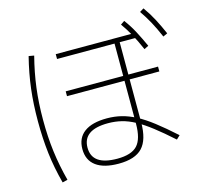

<svg xmlns="http://www.w3.org/2000/svg" viewBox="-125 -993 1250 1187"><g transform="rotate(-15 500.0 -400.0)"><path d="M498 33Q403 33 353 -4Q303 -41 303 -112Q303 -183 353 -220Q403 -257 498 -257Q547 -257 591 -246Q635 -235 681 -211Q727 -187 781.5 -145Q836 -103 906 -40L883 -18Q816 -78 763.5 -118.5Q711 -159 667.5 -182.5Q624 -206 583 -216Q542 -226 497 -226Q336 -226 336 -112Q336 1 497 1Q588 1 626 -40Q664 -81 664 -178V-691H296V-722H805V-691H697V-177Q697 -67 650 -17Q603 33 498 33ZM296 -453V-484H887V-453ZM834 -610Q809 -668 785 -711.5Q761 -755 733 -794L758 -811Q790 -768 814 -722.5Q838 -677 862 -624ZM967 -655Q942 -713 918.5 -756Q895 -799 867 -839L893 -855Q924 -812 948 -766.5Q972 -721 995 -668ZM132 55Q105 -46 93.5 -142.5Q82 -239 82 -350Q82 -459 93.5 -555Q105 -651 131 -754L165 -748Q139 -647 127 -552Q115 -457 115 -350Q115 -241 127 -146.5Q139 -52 165 47Z"/></g></svg>

Font: M PLUS 1 Code ExtraLight
Style: Regular
Weight: 250
Designer: Coji Morishita
Foundry: UNDERFOREST DESIGN
Version: Version 1.002